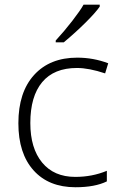

<svg xmlns="http://www.w3.org/2000/svg" viewBox="-20 -786 515 816"><path d="M300.8 9.8Q187 9.8 122.6 -62Q58.1 -133.8 58.1 -262.2Q58.1 -394 125 -467.5Q191.9 -541 308.1 -541Q377 -541 439.9 -517.1L426.8 -474.1Q357.9 -497.1 307.1 -497.1Q209.5 -497.1 159.2 -436.8Q108.9 -376.5 108.9 -263.2Q108.9 -155.8 159.2 -95Q209.5 -34.2 299.8 -34.2Q372.1 -34.2 434.1 -60.1V-15.1Q383.3 9.8 300.8 9.8ZM216.8 -613.8Q252.4 -652.3 287.4 -697.5Q322.3 -742.7 335 -766.1H403.8V-757.8Q386.2 -732.4 344 -690.4Q301.8 -648.4 251 -606H216.8Z"/></svg>

Font: Zoram GWebM Light
Style: Regular
Weight: 300
Foundry: Ascender Corporation
Version: Version 1.000